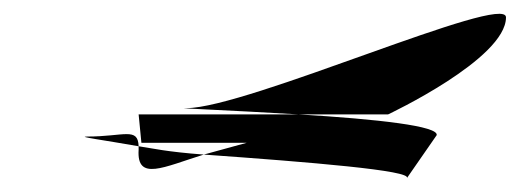

<svg xmlns="http://www.w3.org/2000/svg" viewBox="-20 -665 757 277"><path d="M106 -468C90 -468 129 -463 180 -454C179 -482 159 -468 106 -468ZM180 -449C177 -403 216 -424 274 -442C220 -446 200 -451 180 -454ZM180 -500 184 -459H336C336 -459 307 -451 274 -442C428 -431 575 -419 567 -408L610 -470C613 -483 527 -493 410 -500ZM249 -509C228 -509 311 -506 410 -500H540C540 -500 710 -580 710 -640C710 -676 336 -509 249 -509Z"/></svg>

Font: bitstorm
Style: maxext
Weight: 400
Version: Version 0.2